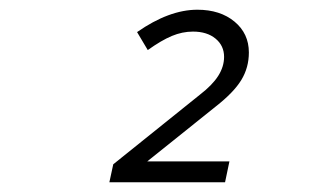

<svg xmlns="http://www.w3.org/2000/svg" viewBox="-20 -725 640 395"><path d="M205 -350 213 -387 391 -530Q417 -550 429 -569Q441 -588 441 -608Q441 -631 423.5 -645.5Q406 -660 377 -660Q355 -660 333.5 -651Q312 -642 284 -622L262 -659Q328 -705 386 -705Q433 -705 462.5 -680.5Q492 -656 492 -617Q492 -586 476.5 -560.5Q461 -535 424 -506L283 -393H452L443 -350Z"/></svg>

Font: Red Hat Mono
Style: Italic
Weight: 400
Italic angle: -12°
Monospace: yes
Designer: Pentagram, MCKL
Foundry: MCKL
Version: Version 1.030